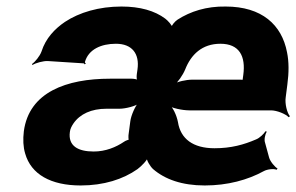

<svg xmlns="http://www.w3.org/2000/svg" viewBox="-20 -558 908 588"><path d="M335 -424C384 -424 408 -394 401 -345L399 -331C398 -324 398 -312 402 -309L405 -311C403 -315 390 -317 383 -317H317C184 -317 69 -276 53 -156C50 -131 51 -108 57 -88C75 -24 136 10 227 10C298 10 357 -9 401 -40C412 -48 432 -68 433 -77H429C428 -68 440 -48 449 -40C485 -9 537 10 607 10C677 10 739 -7 788 -34C799 -40 819 -42 827 -38L830 -42C822 -46 807 -64 804 -76L792 -120C788 -130 792 -147 797 -155L793 -156C789 -149 775 -135 764 -131C727 -115 688 -104 637 -104C571 -104 533 -133 525 -184C521 -205 509 -231 497 -239L493 -236C505 -227 539 -220 560 -220H810C828 -220 855 -209 864 -199L868 -202C859 -212 852 -241 855 -260L860 -299C865 -336 865 -369 859 -398C843 -482 782 -538 671 -538C612 -539 563 -523 524 -498C516 -493 504 -479 504 -472L508 -473C508 -480 493 -496 486 -501C454 -525 409 -538 352 -538C283 -538 223 -520 179 -491C148 -470 120 -441 107 -400C102 -386 87 -368 78 -362L79 -359C89 -365 113 -372 127 -371L236 -364C238 -364 238 -362 239 -361L243 -363C242 -364 240 -366 240 -368C251 -407 290 -424 335 -424ZM194 -154C195 -163 199 -171 205 -180C225 -209 260 -225 306 -225H346C364 -225 397 -233 408 -243L406 -246C395 -236 381 -204 379 -186L374 -148C373 -144 373 -129 375 -127L379 -130C376 -132 364 -127 360 -124C335 -107 303 -94 267 -94C219 -94 188 -111 194 -154ZM725 -328 724 -321C724 -318 722 -311 724 -309L728 -312C726 -314 719 -314 716 -314H568C551 -314 522 -308 511 -300L513 -297C524 -305 540 -328 547 -345C565 -391 599 -424 655 -424C713 -424 733 -386 725 -328Z"/></svg>

Font: Asimov
Style: EdgeIt
Weight: 500
Designer: Google
Version: Version 2.000980: 2014